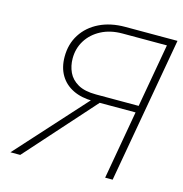

<svg xmlns="http://www.w3.org/2000/svg" viewBox="-104 -795 848 891"><g transform="rotate(15 320.0 -350.0)"><path d="M480 0 538 -329H334Q278 -329 237.5 -348.8Q197 -368.5 175 -405.5Q153 -442.5 153 -494Q153 -555 182.8 -601.5Q212.5 -648 265.8 -674Q319 -700 389 -700H640L516 0ZM25 0 337 -345H380L72 0ZM339 -362H544L598 -667H385Q326.5 -667 283 -644.2Q239.5 -621.5 215.2 -582.8Q191 -544 191 -496Q191 -460 205.2 -429.5Q219.5 -399 252 -380.5Q284.5 -362 339 -362Z"/></g></svg>

Font: Overpass Thin
Style: Italic
Weight: 250
Italic angle: -10°
Designer: Delve Withrington, Dave Bailey, Thomas Jockin
Foundry: Delve Fonts LLC
Version: Version 4.000